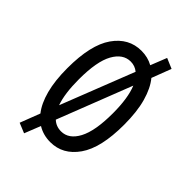

<svg xmlns="http://www.w3.org/2000/svg" viewBox="-178 -584 706 706"><g transform="rotate(45 175.0 -231.0)"><path d="M85 53 46 37 76 -41Q53 -70 40.5 -117Q28 -164 28 -229Q28 -350 69 -408.5Q110 -467 176 -467Q209 -467 236 -452L261 -515L301 -498L272 -422Q296 -393 309.5 -345Q323 -297 323 -229Q323 -109 282 -50.5Q241 8 176 8Q139 8 110 -10ZM87 -230Q87 -156 103 -111L215 -397Q198 -411 176 -411Q136 -411 111.5 -367Q87 -323 87 -230ZM176 -48Q216 -48 240 -93Q264 -138 264 -230Q264 -309 245 -355L132 -65Q150 -48 176 -48Z"/></g></svg>

Font: Inconsolata ExtraCondensed
Style: Regular
Weight: 400
Width: 2
Monospace: yes
Designer: Raph Levien, Cyreal, Brenton Simpson
Foundry: Raph Levien, Cyreal, Google
Version: Version 3.001; ttfautohint (v1.8.2.53-6de2)